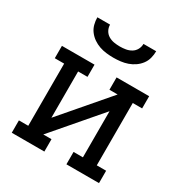

<svg xmlns="http://www.w3.org/2000/svg" viewBox="-172 -868 944 995"><g transform="rotate(30 300.0 -370.0)"><path d="M234 0H39V-74H95V-446H39V-520H234V-447H178V-170L415 -446H366V-520H561V-447H505V-74H561V0H366V-74H422V-350L185 -74H234ZM300 -600Q279 -600 257.5 -602.5Q236 -605 216 -612Q196 -619 178.5 -631Q161 -643 148 -660Q135 -677 129.5 -698Q124 -719 124 -740H200Q200 -722 208.5 -706.5Q217 -691 232 -682Q247 -673 264.5 -670Q282 -667 300 -667Q318 -667 335.5 -670Q353 -673 368 -682Q383 -691 391.5 -706.5Q400 -722 400 -740H476Q476 -719 470.5 -698Q465 -677 452 -660Q439 -643 421.5 -631Q404 -619 384 -612Q364 -605 342.5 -602.5Q321 -600 300 -600Z"/></g></svg>

Font: Iosevka Etoile
Style: Regular
Weight: 400
Designer: Belleve Invis
Foundry: Belleve Invis
Version: Version 33.2.4